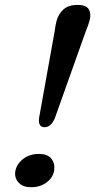

<svg xmlns="http://www.w3.org/2000/svg" viewBox="-20 -757 389 784"><path d="M296 -737Q331.5 -737 342.5 -719Q353.5 -701 345.5 -672Q343.5 -664 339.2 -652Q335 -640 330 -628.5L204.5 -276Q189 -237.5 162 -237.5Q135 -237.5 139.5 -275L203 -628.5Q206.5 -655 211 -672Q219 -701 239.8 -719Q260.5 -737 296 -737ZM107 7.5Q74 7.5 56.8 -10.5Q39.5 -28.5 42 -54Q45.5 -84 72.2 -106.2Q99 -128.5 140 -128.5Q173 -128.5 188.8 -110Q204.5 -91.5 201.5 -63.5Q198.5 -34.5 172 -13.5Q145.5 7.5 107 7.5Z"/></svg>

Font: Fraunces 9pt S100
Style: Italic
Weight: 400
Italic angle: -16°
Version: Version 1.000; ttfautohint (v1.8.3)